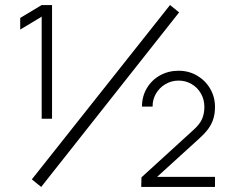

<svg xmlns="http://www.w3.org/2000/svg" viewBox="-20 -740 921 760"><path d="M145 -674 60 -623V-669L145 -720H186V-270H145ZM106 -30 653 -720 689 -691 143 0ZM540 -38 745 -225Q770.5 -247.5 779.8 -269Q789 -290.5 789 -317Q789 -345.5 775.5 -369.5Q762 -393.5 738.5 -407.2Q715 -421 687 -421Q658.5 -421 634.5 -406.8Q610.5 -392.5 597 -368.8Q583.5 -345 584 -318H542Q542 -358 561 -390.5Q580 -423 613.2 -441.5Q646.5 -460 687 -460Q727 -460 760 -440.8Q793 -421.5 812 -388.8Q831 -356 831 -317Q831 -290.5 824.5 -269.8Q818 -249 805.2 -231.2Q792.5 -213.5 771 -194L769 -192L569 -10L557 -40H831V0H539Z"/></svg>

Font: Tap Sans
Style: Regular
Weight: 400
Designer: Tap Payments
Foundry: Tap Payments
Version: Version 1.001;Glyphs 3.1.2 (3151)